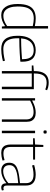

<svg xmlns="http://www.w3.org/2000/svg" viewBox="1118 -1908 800 3076"><g transform="rotate(90 1518.0 -370.0)"><path d="M405 0 399 -52Q351 -19 308.5 -4.5Q266 10 222 10Q138 10 91 -58Q44 -126 44 -252Q44 -353 68.5 -417Q93 -481 144.5 -511.5Q196 -542 274 -542Q303 -542 334.5 -538.5Q366 -535 398 -528V-740H437V0ZM398 -85V-495Q362 -503 332.5 -507Q303 -511 278 -511Q212 -511 168.5 -485Q125 -459 104.5 -403Q84 -347 84 -254Q84 -180 101.5 -128.5Q119 -77 152 -50.5Q185 -24 231 -24Q259 -24 285 -30Q311 -36 338.5 -49.5Q366 -63 398 -85Z M765 10Q714 10 675 -4.5Q636 -19 609 -50.5Q582 -82 567.5 -131.5Q553 -181 553 -251Q553 -334 571 -390Q589 -446 621 -479Q653 -512 694.5 -527Q736 -542 784 -542Q876 -542 922.5 -490Q969 -438 969 -322Q969 -317 968.5 -309.5Q968 -302 968 -296Q950 -295 914.5 -292Q879 -289 830.5 -286Q782 -283 722 -281Q662 -279 594 -279Q593 -272 593 -266Q593 -260 593 -253Q593 -169 614 -118.5Q635 -68 674.5 -45.5Q714 -23 769 -23Q803 -23 837 -27Q871 -31 900.5 -37Q930 -43 953 -49L960 -17Q936 -10 905 -4Q874 2 838.5 6Q803 10 765 10ZM595 -308Q655 -308 710 -310Q765 -312 810 -314.5Q855 -317 886 -319.5Q917 -322 929 -323Q929 -390 913 -431Q897 -472 865 -491Q833 -510 782 -510Q751 -510 720.5 -501Q690 -492 663.5 -470Q637 -448 618.5 -408.5Q600 -369 595 -308Z M1119 0V-479H1029V-505L1119 -512V-519Q1119 -600 1140 -650.5Q1161 -701 1202 -725.5Q1243 -750 1304 -750Q1320 -750 1340 -748Q1360 -746 1381.5 -740.5Q1403 -735 1426 -724L1414 -695Q1399 -701 1384.5 -705Q1370 -709 1356.5 -711.5Q1343 -714 1330 -715.5Q1317 -717 1305 -717Q1228 -717 1192.5 -669.5Q1157 -622 1157 -519V-512H1409V0H1370V-479H1157V0Z M1553 0V-532H1590V-485Q1622 -502 1653.5 -514.5Q1685 -527 1718 -534.5Q1751 -542 1788 -542Q1833 -542 1865 -526Q1897 -510 1914 -479Q1931 -448 1931 -400V0H1893V-394Q1893 -447 1864.5 -477.5Q1836 -508 1775 -508Q1742 -508 1712 -501Q1682 -494 1652.5 -481.5Q1623 -469 1592 -453V0Z M2094 -667Q2079 -667 2074 -672Q2069 -677 2069 -693Q2069 -709 2073.5 -713.5Q2078 -718 2094 -718Q2111 -718 2115.5 -713.5Q2120 -709 2120 -693Q2120 -677 2115.5 -672Q2111 -667 2094 -667ZM2075 0V-532H2114V0Z M2429 10Q2382 10 2352.5 -7.5Q2323 -25 2309 -59Q2295 -93 2295 -142V-500H2195V-526L2295 -532L2302 -664H2334V-532H2537V-500H2334V-143Q2334 -82 2358.5 -53.5Q2383 -25 2438 -25Q2466 -25 2492.5 -30Q2519 -35 2545 -43L2552 -11Q2518 0 2486.5 5Q2455 10 2429 10Z M2587 -117Q2587 -165 2608.5 -195.5Q2630 -226 2672 -244Q2714 -262 2774.5 -272.5Q2835 -283 2914 -290V-390Q2914 -446 2880.5 -476.5Q2847 -507 2779 -507Q2759 -507 2735.5 -505Q2712 -503 2686 -498Q2660 -493 2631 -484L2623 -517Q2664 -529 2704 -535.5Q2744 -542 2780 -542Q2835 -542 2873.5 -525Q2912 -508 2932 -474.5Q2952 -441 2952 -390V-90Q2952 -52 2963 -38.5Q2974 -25 2994 -25Q3001 -25 3008.5 -26.5Q3016 -28 3025 -31L3032 -1Q3019 5 3007.5 7.5Q2996 10 2985 10Q2952 10 2934.5 -10.5Q2917 -31 2915 -73Q2892 -52 2861 -33.5Q2830 -15 2793 -2.5Q2756 10 2713 10Q2684 10 2661 2Q2638 -6 2621.5 -21.5Q2605 -37 2596 -61Q2587 -85 2587 -117ZM2626 -122Q2626 -72 2652 -46.5Q2678 -21 2722 -21Q2756 -21 2790 -32Q2824 -43 2856 -62Q2888 -81 2914 -105V-262Q2851 -257 2798.5 -249Q2746 -241 2707 -226Q2668 -211 2647 -186Q2626 -161 2626 -122Z"/></g></svg>

Font: Georama ExtraCondensed Thin ExtraLight
Style: Regular
Weight: 250
Version: Version 1.001